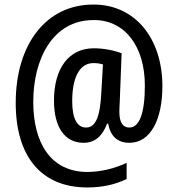

<svg xmlns="http://www.w3.org/2000/svg" viewBox="-20 -739 780 843"><path d="M693 -361C693 -568 575 -719 391 -719C184 -720 49 -546 49 -287C49 -51 162 84 363 84C431 84 486 71 536 47V-24C488 -1 424 16 364 16C203 16 126 -111 126 -292C126 -476 209 -651 391 -651C527 -652 616 -537 616 -363C616 -242 592 -179 548 -179C522 -179 504 -197 504 -249C504 -260 505 -278 506 -298L514 -505C481 -518 435 -527 392 -527C282 -527 217 -439 217 -297C217 -181 264 -112 347 -112C397 -112 430 -142 450 -196H455C464 -144 494 -112 548 -112C641 -112 693 -214 693 -361ZM297 -295C297 -396 328 -462 390 -462C406 -462 420 -460 432 -456L425 -335C420 -229 401 -179 358 -179C320 -179 297 -216 297 -295Z"/></svg>

Font: Noto Sans Armenian Condensed Medium
Style: Regular
Weight: 500
Width: 3
Designer: Monotype Design Team
Foundry: Monotype Imaging Inc.
Version: Version 2.008